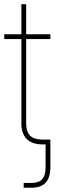

<svg xmlns="http://www.w3.org/2000/svg" viewBox="-20 -676 270 899"><path d="M80.1 -656.2V-515.6H0V-493.2H80.1V-97.7C80.1 -34.2 114.3 0 177.7 0H193.4V106.4C193.4 159.7 172.9 180.7 126 180.7H90.8V203.1H126C186 203.1 215.8 172.9 215.8 106.4V-22.5H177.7C126.5 -22.5 102.5 -46.4 102.5 -97.7V-493.2H215.8V-515.6H102.5V-656.2Z"/></svg>

Font: Raveo Display Display Thin
Style: Regular
Weight: 100
Designer: Jakub Foglar, Rasmus Andersson (Inter)
Foundry: Jakubfoglar.com
Version: Version 1.100;Glyphs 3.2.3 (3260)